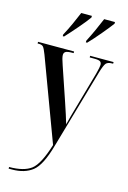

<svg xmlns="http://www.w3.org/2000/svg" viewBox="-146 -833 753 1132"><g transform="rotate(15 231.0 -267.5)"><path d="M27 231H48Q124 231 172 193.5Q220 156 255 30L395 -456Q408 -500 418.5 -513Q429 -526 457 -526H462V-536H319V-526H348Q374 -526 383 -520Q392 -514 392 -500Q392 -487 381 -445L318 -223Q309 -193 301 -163Q293 -133 287 -109Q276 -145 269.5 -166Q263 -187 247 -234L177 -440Q162 -482 162 -499Q162 -513 172.5 -519.5Q183 -526 214 -526H221V-536H1V-526H9Q28 -526 36 -516.5Q44 -507 57 -473L244 29Q206 153 161.5 187Q117 221 27 221ZM133 -606H141Q170 -637 210 -683.5Q250 -730 268 -756V-766H203Q189 -732 171 -692.5Q153 -653 133 -616ZM274 -606H282Q312 -637 351 -683.5Q390 -730 409 -756V-766H343Q329 -732 311 -692.5Q293 -653 274 -616Z"/></g></svg>

Font: Noto Serif Display Condensed Semi
Style: Regular
Weight: 600
Width: 3
Designer: Monotype Design Team
Foundry: Monotype Imaging Inc.
Version: Version 1.900